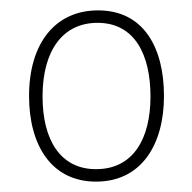

<svg xmlns="http://www.w3.org/2000/svg" viewBox="-20 -745 370 370"><path d="M296 -560C296 -653 257 -725 169 -725C86 -725 36 -661 36 -560C36 -464 80 -395 165 -395C253 -395 296 -467 296 -560ZM62 -559C62 -649 102 -701 168 -701C240 -701 270 -639 270 -559C270 -478 237 -419 165 -419C96 -419 62 -476 62 -559Z"/></svg>

Font: Noto Sans Gurmukhi SemiCondensed Thin
Style: Regular
Weight: 100
Width: 4
Designer: Jelle Bosma - Monotype Design Team
Foundry: Monotype Imaging Inc.
Version: Version 2.004